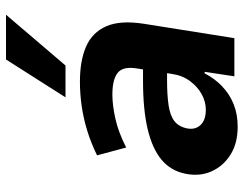

<svg xmlns="http://www.w3.org/2000/svg" viewBox="-106 -694 811 639"><g transform="rotate(-90 299.5 -374.5)"><path d="M197 11Q142 11 104 -13Q66 -37 48.5 -76.5Q31 -116 41 -164Q51 -212 87.5 -242.5Q124 -273 189 -288.5Q254 -304 350 -304H409L397 -224H352Q303 -224 269 -219Q235 -214 216.5 -200Q198 -186 192 -159Q186 -131 202.5 -113Q219 -95 254 -95Q280 -95 305 -108.5Q330 -122 349 -147.5Q368 -173 373 -208L391 -323Q399 -370 377 -388Q355 -406 304 -406Q269 -406 224 -396Q179 -386 128 -360L102 -457Q143 -477 183.5 -489.5Q224 -502 265 -508Q306 -514 347 -514Q417 -514 464 -493.5Q511 -473 531.5 -426.5Q552 -380 540 -302L492 0H365L380 -99H375Q358 -66 332 -41Q306 -16 272.5 -2.5Q239 11 197 11ZM295 -562 421 -760H570L401 -562Z"/></g></svg>

Font: Nunito Sans 7pt SemiCondensed ExtraBold
Style: Italic
Weight: 800
Width: 4
Italic angle: -9°
Designer: Vernon Adams
Foundry: Vernon Adams
Version: Version 3.101;gftools[0.9.27]